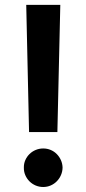

<svg xmlns="http://www.w3.org/2000/svg" viewBox="-20 -747 349 775"><path d="M85.9 -727.3H223.4L211.6 -213.8H97.3ZM154.5 -147.7Q170.5 -147.7 184.7 -141.7Q198.9 -135.7 209.3 -125Q219.8 -114.3 226 -100.3Q232.2 -86.3 232.6 -70.3Q232.2 -54.3 226 -40.1Q219.8 -25.9 209.3 -15.3Q198.9 -4.6 184.7 1.6Q170.5 7.8 154.5 7.8Q138.5 7.8 124.1 1.8Q109.7 -4.3 99.1 -14.9Q88.4 -25.6 82.2 -39.8Q76 -54 76.3 -70.3Q76 -86.6 82.2 -100.7Q88.4 -114.7 99.1 -125.2Q109.7 -135.7 124.1 -141.7Q138.5 -147.7 154.5 -147.7Z"/></svg>

Font: Inter P Semi Bold
Style: Regular
Weight: 600
Designer: Rasmus Andersson
Foundry: rsms
Version: Version 3.018;git-588b23468